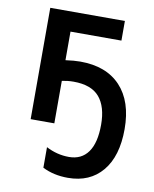

<svg xmlns="http://www.w3.org/2000/svg" viewBox="-87 -606 737 917"><g transform="rotate(10 281.5 -147.5)"><path d="M305.2 245.1Q235.8 245.1 182.1 217.8V118.2Q235.4 146 293 146Q353.5 146 385.7 101.1Q418 56.2 418 -32.2Q418 -119.6 378.7 -165.8Q339.4 -211.9 252.9 -211.9Q225.1 -211.9 196.8 -206.1V0H82V-540H443.8V-444.8H196.8V-306.2Q238.8 -312 268.1 -312Q394.5 -312 463.4 -238.5Q532.2 -165 532.2 -30.8Q532.2 100.6 471.9 172.9Q411.6 245.1 305.2 245.1Z"/></g></svg>

Font: Open Sans Semibold
Style: Regular
Weight: 600
Foundry: Ascender Corporation
Version: Version 1.10; ttfautohint (v1.5.65-e2d9)